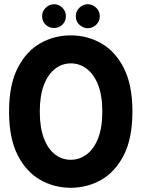

<svg xmlns="http://www.w3.org/2000/svg" viewBox="-20 -880 673 912"><path d="M23 -350Q23 -477 64 -557Q105 -637 171.5 -674.5Q238 -712 316 -712Q394 -712 460.5 -674.5Q527 -637 568 -557Q609 -477 609 -350Q609 -223 568 -143Q527 -63 460.5 -25.5Q394 12 316 12Q238 12 171.5 -25.5Q105 -63 64 -143Q23 -223 23 -350ZM169 -350Q169 -274 188.5 -223Q208 -172 241.5 -146.5Q275 -121 316 -121Q357 -121 391.5 -146.5Q426 -172 446 -223Q466 -274 466 -350Q466 -427 445.5 -478Q425 -529 391 -554Q357 -579 317 -579Q275 -579 241.5 -553Q208 -527 188.5 -476.5Q169 -426 169 -350ZM237 -747Q214 -747 197 -762.5Q180 -778 180 -804Q180 -827 197.5 -843.5Q215 -860 237 -860Q259 -860 276 -843.5Q293 -827 293 -804Q293 -778 276 -762.5Q259 -747 237 -747ZM397 -746Q375 -746 357.5 -762Q340 -778 340 -803Q340 -827 357.5 -843.5Q375 -860 397 -860Q419 -860 436.5 -843.5Q454 -827 454 -803Q454 -778 436.5 -762Q419 -746 397 -746Z"/></svg>

Font: Phudu SemiBold
Style: Regular
Weight: 600
Version: Version 1.005;gftools[0.9.23]